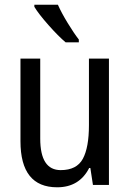

<svg xmlns="http://www.w3.org/2000/svg" viewBox="-20 -786 555 816"><path d="M126 -766V-757Q144 -727 186 -679.5Q228 -632 259 -606H315V-618Q294 -645 267.5 -688.5Q241 -732 226 -766ZM358 -537V-254Q358 -159 332 -111Q306 -63 238 -63Q151 -63 151 -197V-537H67V-186Q67 10 223 10Q317 10 359 -72H364L375 0H443V-537Z"/></svg>

Font: Noto Sans Display SemiCondensed
Style: Regular
Weight: 400
Width: 4
Designer: Monotype Design team
Foundry: Monotype Imaging Inc.
Version: 1.000